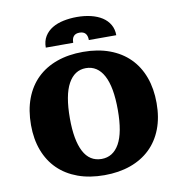

<svg xmlns="http://www.w3.org/2000/svg" viewBox="-95 -976 1014 1074"><g transform="rotate(-10 412.0 -439.0)"><path d="M412.1 -798.8Q367.7 -798.8 367.7 -749H211.9Q211.9 -786.6 228.3 -813Q244.6 -839.4 272.2 -856Q299.8 -872.6 336.2 -880.1Q372.6 -887.7 412.1 -887.7Q455.1 -887.7 491.7 -878.9Q528.3 -870.1 555.2 -852.8Q582 -835.4 597.2 -809.3Q612.3 -783.2 612.3 -749H456.5Q456.5 -798.8 412.1 -798.8ZM275.9 -335Q275.9 -211.9 309.8 -146.7Q343.8 -81.5 412.1 -81.5Q477.1 -81.5 512.7 -144.3Q548.3 -207 548.3 -336.4Q548.3 -466.3 513.2 -531.7Q478 -597.2 412.1 -597.2Q347.7 -597.2 311.8 -532.2Q275.9 -467.3 275.9 -335ZM768.6 -336.4Q768.6 -253.9 743.7 -189.5Q718.8 -125 672.4 -80.6Q626 -36.1 560.1 -12.7Q494.1 10.7 412.1 10.7Q328.1 10.7 262 -13.4Q195.8 -37.6 149.9 -82.5Q104 -127.4 79.6 -191.7Q55.2 -255.9 55.2 -336.4Q55.2 -420.4 79.8 -486.1Q104.5 -551.8 150.6 -596.9Q196.8 -642.1 262.9 -665.8Q329.1 -689.5 412.1 -689.5Q496.1 -689.5 562.3 -665Q628.4 -640.6 674.3 -595Q720.2 -549.3 744.4 -483.9Q768.6 -418.5 768.6 -336.4Z"/></g></svg>

Font: Tienne Black
Style: Regular
Weight: 900
Designer: vernon adams
Foundry: vernon adams
Version: Version 001.001